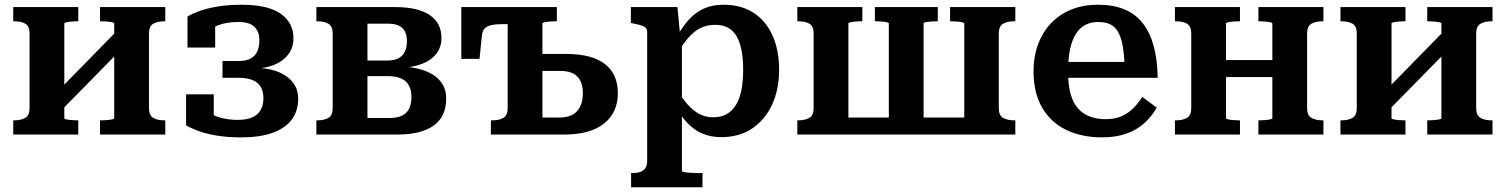

<svg xmlns="http://www.w3.org/2000/svg" viewBox="-20 -569 6368 812"><path d="M105 -112V-427Q105 -458 87.5 -468.5Q70 -479 39 -479H36V-539H311V-479H307Q297 -479 284 -478Q271 -477 261.5 -475Q252 -473 252 -470V-69Q252 -66 261.5 -64Q271 -62 284 -61Q297 -60 307 -60H311V0H36V-60H39Q69 -60 87 -70.5Q105 -81 105 -112ZM463 -69V-470Q463 -473 453.5 -475Q444 -477 431 -478Q418 -479 407 -479H403V-539H679V-479H676Q646 -479 628 -468.5Q610 -458 610 -427V-112Q610 -81 628 -70.5Q646 -60 676 -60H679V0H403V-60H407Q418 -60 431 -61Q444 -62 453.5 -64Q463 -66 463 -69ZM240 -103 194 -152 474 -438 520 -388Z M984 -62Q1042 -62 1068 -86Q1094 -110 1094 -154Q1094 -182 1083 -201Q1072 -220 1049 -230Q1026 -240 990 -240H921V-311H990Q1022 -311 1041 -322Q1060 -333 1068.5 -352.5Q1077 -372 1077 -398Q1077 -435 1056 -455.5Q1035 -476 989 -476Q959 -476 934 -471Q909 -466 889.5 -456.5Q870 -447 853 -433Q851 -440 851.5 -447.5Q852 -455 856.5 -462.5Q861 -470 869 -475.5Q877 -481 890 -483V-368H773V-499Q790 -510 821 -521.5Q852 -533 897.5 -541Q943 -549 1004 -549Q1075 -549 1123 -532.5Q1171 -516 1196 -484Q1221 -452 1221 -407Q1221 -367 1198.5 -338Q1176 -309 1136 -293.5Q1096 -278 1041 -278L1064 -302V-259L1044 -283Q1088 -283 1124 -275Q1160 -267 1186 -250Q1212 -233 1226.5 -209Q1241 -185 1241 -152Q1241 -98 1212.5 -61.5Q1184 -25 1130.5 -6.5Q1077 12 1000 12Q939 12 891.5 3.5Q844 -5 812.5 -17.5Q781 -30 767 -39V-170H884V-51Q871 -54 862.5 -60Q854 -66 849.5 -74.5Q845 -83 844.5 -92Q844 -101 847 -109Q858 -95 879.5 -84Q901 -73 928.5 -67.5Q956 -62 984 -62Z M1318 -539H1653Q1747 -539 1797 -505.5Q1847 -472 1847 -408Q1847 -370 1825.5 -342Q1804 -314 1763.5 -298.5Q1723 -283 1667 -282L1689 -307V-262L1669 -288Q1729 -287 1773.5 -271Q1818 -255 1842.5 -225.5Q1867 -196 1867 -152Q1867 -75 1813.5 -37.5Q1760 0 1662 0H1318V-60H1321Q1351 -60 1369 -70.5Q1387 -81 1387 -112V-427Q1387 -458 1369 -468.5Q1351 -479 1321 -479H1318ZM1534 -70H1628Q1676 -70 1698 -92.5Q1720 -115 1720 -158Q1720 -203 1695.5 -225Q1671 -247 1619 -247H1498V-313H1618Q1648 -313 1666 -323Q1684 -333 1692.5 -351.5Q1701 -370 1701 -395Q1701 -432 1681.5 -450.5Q1662 -469 1621 -469H1534Z M2274 -72H2345Q2397 -72 2421 -99.5Q2445 -127 2445 -175Q2445 -221 2422 -245Q2399 -269 2350 -269H2250V-341H2372Q2483 -341 2538 -298.5Q2593 -256 2593 -175Q2593 -93 2534.5 -46.5Q2476 0 2367 0H2056V-60H2061Q2091 -60 2109 -70.5Q2127 -81 2127 -112V-539H2335V-479H2329Q2319 -479 2306 -478Q2293 -477 2283.5 -475Q2274 -473 2274 -470ZM2203 -467H2107Q2076 -467 2057 -462.5Q2038 -458 2029 -447.5Q2020 -437 2018 -418L2008 -320H1931V-539H2203Z M2951 223H2649V163H2652Q2672 163 2686.5 158.5Q2701 154 2709 142.5Q2717 131 2717 111V-433Q2717 -445 2710.5 -451.5Q2704 -458 2690.5 -462Q2677 -466 2657 -470L2648 -472V-539H2845L2858 -403L2864 -399V154Q2864 157 2875 159Q2886 161 2902.5 162Q2919 163 2934 163H2951ZM3030 11Q2986 11 2951 -4Q2916 -19 2888 -48Q2860 -77 2838 -118L2840 -195Q2863 -156 2886.5 -129Q2910 -102 2936.5 -87.5Q2963 -73 2996 -73Q3029 -73 3052.5 -86Q3076 -99 3092 -124.5Q3108 -150 3115.5 -187.5Q3123 -225 3123 -274Q3123 -321 3116 -356.5Q3109 -392 3095 -416Q3081 -440 3058.5 -452Q3036 -464 3004 -464Q2970 -464 2942.5 -450.5Q2915 -437 2890 -408Q2865 -379 2839 -335L2838 -406Q2863 -452 2891.5 -484Q2920 -516 2956 -532.5Q2992 -549 3040 -549Q3115 -549 3167.5 -514.5Q3220 -480 3247.5 -418Q3275 -356 3275 -274Q3275 -191 3245.5 -127Q3216 -63 3161.5 -26Q3107 11 3030 11Z M3421 -427Q3421 -458 3403.5 -468.5Q3386 -479 3355 -479H3352V-539H3627V-479H3623Q3613 -479 3600 -478Q3587 -477 3577.5 -475Q3568 -473 3568 -470V0H3352V-60H3355Q3385 -60 3403 -70.5Q3421 -81 3421 -112ZM4058 -470Q4058 -473 4048.5 -475Q4039 -477 4026 -478Q4013 -479 4002 -479H3998V-539H4274V-479H4271Q4240 -479 4222 -468.5Q4204 -458 4204 -427V-112Q4204 -81 4222 -70.5Q4240 -60 4271 -60H4274V0H4058ZM3506 -72H4114V0H3506ZM3680 -479V-539H3946V-479H3942Q3931 -479 3918 -478Q3905 -477 3895.5 -475.5Q3886 -474 3886 -470V-5H3739V-470Q3739 -473 3730 -475Q3721 -477 3708 -478Q3695 -479 3684 -479Z M4497 -265Q4497 -211 4507.5 -172.5Q4518 -134 4539 -110.5Q4560 -87 4589.5 -76Q4619 -65 4656 -65Q4696 -65 4724.5 -78Q4753 -91 4774 -112.5Q4795 -134 4811 -159L4872 -114Q4851 -76 4819 -47.5Q4787 -19 4742.5 -3.5Q4698 12 4641 12Q4554 12 4488.5 -20Q4423 -52 4387 -114.5Q4351 -177 4351 -266Q4351 -351 4385 -415Q4419 -479 4480.5 -514Q4542 -549 4623 -549Q4687 -549 4734 -530Q4781 -511 4812 -472Q4843 -433 4859 -375Q4875 -317 4876 -240H4462V-307H4760L4736 -281Q4735 -337 4728 -375Q4721 -413 4708 -435Q4695 -457 4674.5 -466.5Q4654 -476 4624 -476Q4595 -476 4571.5 -464.5Q4548 -453 4531.5 -428Q4515 -403 4506 -363Q4497 -323 4497 -265Z M5018 -112V-427Q5018 -458 5000.5 -468.5Q4983 -479 4952 -479H4949V-539H5224V-479H5220Q5210 -479 5197 -478Q5184 -477 5174.5 -475Q5165 -473 5165 -470V-69Q5165 -66 5174.5 -64Q5184 -62 5197 -61Q5210 -60 5220 -60H5224V0H4949V-60H4952Q4982 -60 5000 -70.5Q5018 -81 5018 -112ZM5361 -69V-469Q5361 -473 5351.5 -475Q5342 -477 5329 -478Q5316 -479 5305 -479H5302V-539H5577V-479H5574Q5544 -479 5526 -468.5Q5508 -458 5508 -427V-112Q5508 -81 5526 -70.5Q5544 -60 5574 -60H5577V0H5302V-60H5305Q5316 -60 5329 -61Q5342 -62 5351.5 -64Q5361 -66 5361 -69ZM5107 -243V-315H5425V-243Z M5718 -112V-427Q5718 -458 5700.5 -468.5Q5683 -479 5652 -479H5649V-539H5924V-479H5920Q5910 -479 5897 -478Q5884 -477 5874.5 -475Q5865 -473 5865 -470V-69Q5865 -66 5874.5 -64Q5884 -62 5897 -61Q5910 -60 5920 -60H5924V0H5649V-60H5652Q5682 -60 5700 -70.5Q5718 -81 5718 -112ZM6076 -69V-470Q6076 -473 6066.5 -475Q6057 -477 6044 -478Q6031 -479 6020 -479H6016V-539H6292V-479H6289Q6259 -479 6241 -468.5Q6223 -458 6223 -427V-112Q6223 -81 6241 -70.5Q6259 -60 6289 -60H6292V0H6016V-60H6020Q6031 -60 6044 -61Q6057 -62 6066.5 -64Q6076 -66 6076 -69ZM5853 -103 5807 -152 6087 -438 6133 -388Z"/></svg>

Font: Roboto Serif SemiBold
Style: Regular
Weight: 600
Designer: Greg Gazdowicz
Foundry: Commercial Type
Version: Version 1.008